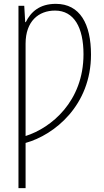

<svg xmlns="http://www.w3.org/2000/svg" viewBox="-20 -744 540 998"><path d="M76 234H113V-1C264 -43 453 -197 453 -460C453 -619 396 -724 270 -724C186 -724 140 -682 114 -629H111L106 -714H76ZM113 -37V-517C113 -634 181 -689 266 -689C365 -689 414 -601 414 -462C414 -217 246 -79 113 -37Z"/></svg>

Font: Noto Sans Mono ExtraCondensed ExtraLight
Style: Regular
Weight: 200
Width: 2
Designer: Monotype Design Team
Foundry: Monotype Imaging Inc.
Version: Version 2.014